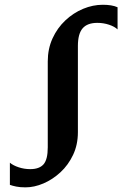

<svg xmlns="http://www.w3.org/2000/svg" viewBox="-20 -774 534 806"><path d="M87 12.5Q64 12.5 48.2 9.2Q32.5 6 21.5 2V-91Q35 -79.5 58.2 -71.8Q81.5 -64 107 -64Q145 -64 162.8 -84.2Q180.5 -104.5 180.5 -155.5V-516Q180.5 -569 200.5 -612.8Q220.5 -656.5 254.2 -688.2Q288 -720 329 -737Q370 -754 411.5 -754Q430 -754 445.8 -751.5Q461.5 -749 473.5 -743.5V-650.5Q461 -662.5 437.8 -670.2Q414.5 -678 388.5 -678Q346.5 -678 326.8 -655Q307 -632 307 -581V-219Q307 -166.5 286.8 -123.8Q266.5 -81 233.8 -50.8Q201 -20.5 162.5 -4Q124 12.5 87 12.5Z"/></svg>

Font: Merriweather 72pt SemiBold
Style: Regular
Weight: 600
Version: Version 2.100